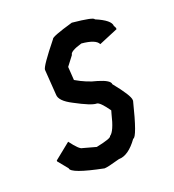

<svg xmlns="http://www.w3.org/2000/svg" viewBox="-115 -720 716 790"><g transform="rotate(-20 243.0 -325.5)"><path d="M287.1 -629.9Q380.9 -620.6 380.9 -610.4Q445.3 -583.5 445.3 -557.6Q451.2 -550.3 451.2 -542L367.2 -506.8Q356.9 -530.3 294.9 -536.1Q242.2 -521 242.2 -504.9L210.9 -463.9L214.8 -405.3Q261.7 -377.9 304.7 -368.2Q357.4 -352.5 357.4 -335Q414.1 -265.1 414.1 -245.1V-241.2Q377.9 -94.7 361.3 -94.7Q319.3 -36.1 277.3 -36.1Q222.7 -20.5 209 -20.5Q70.3 -48.3 70.3 -71.3L35.2 -114.3V-118.2L105.5 -174.8Q138.7 -129.9 152.3 -129.9L209 -114.3Q275.4 -127.9 275.4 -137.7Q295.9 -150.4 312.5 -221.7L316.4 -235.4Q283.7 -282.2 269.5 -282.2Q246.6 -282.2 177.7 -319.3Q125 -346.2 125 -374L117.2 -485.4Q117.2 -500.5 191.4 -592.8Q191.4 -602.5 287.1 -629.9Z"/></g></svg>

Font: ww_drahtTSB
Style: Regular
Weight: 400
Designer: Dr. Wolfgang Wiebecke
Version: Version 1.06 May 21, 2010, initial release